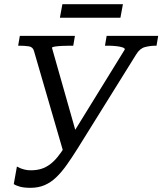

<svg xmlns="http://www.w3.org/2000/svg" viewBox="-20 -882 778 920"><path d="M351 -169Q324 -126 299.5 -91.5Q275 -57 249.5 -32.5Q224 -8 194 5Q164 18 126 18Q95 18 75.5 12.5Q56 7 46 0L61 -84Q66 -81 75 -77Q84 -73 97.5 -69.5Q111 -66 127 -66Q156 -66 178 -73Q200 -80 219 -94Q238 -108 256 -130Q274 -152 293 -183L578 -645Q579 -651 567 -655Q555 -659 536 -661Q517 -663 498 -663H483L491 -710H738L730 -663H725Q700 -663 675 -656.5Q650 -650 633 -622ZM352 -220 289 -135 143 -637Q138 -657 118 -660Q98 -663 72 -663H67L75 -710H339L331 -663H314Q296 -663 276.5 -662Q257 -661 243.5 -659Q230 -657 229 -653ZM279 -862H569L557 -797H267Z"/></svg>

Font: Roboto Serif 20pt
Style: Italic
Weight: 400
Italic angle: -10°
Designer: Greg Gazdowicz
Foundry: Commercial Type
Version: Version 1.008